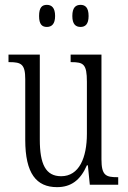

<svg xmlns="http://www.w3.org/2000/svg" viewBox="-20 -761 526 791"><path d="M312 -650C331 -650 345 -661 345 -695C345 -730 331 -741 312 -741C292 -741 278 -730 278 -695C278 -661 292 -650 312 -650ZM173 -650C192 -650 207 -661 207 -695C207 -730 192 -741 173 -741C153 -741 141 -730 141 -695C141 -661 153 -650 173 -650ZM215 10C272 10 311 -18 338 -80H342L350 0H467V-31H464C416 -31 398 -38 398 -105V-536H271V-505H274C324 -505 338 -497 338 -424V-210C338 -111 306 -35 232 -35C168 -35 144 -85 144 -186V-536H15V-505H19C67 -505 84 -497 84 -435V-185C84 -46 130 10 215 10Z"/></svg>

Font: Noto Serif Georgian ExtraCondensed Light
Style: Regular
Weight: 300
Width: 2
Designer: Monotype Design Team, Akaki Razmadze
Foundry: Google LLC
Version: Version 2.003